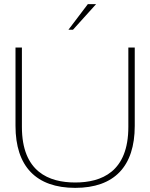

<svg xmlns="http://www.w3.org/2000/svg" viewBox="-20 -900 727 929"><path d="M55 -670V-291C55 -95 155 9 344 9C533 9 632 -95 632 -291V-670H601V-286C601 -68 471 -17 344 -17C217 -17 86 -68 86 -286V-670ZM311 -756H333L445 -880H405Z"/></svg>

Font: LT Wave Thin
Style: Regular
Weight: 100
Designer: Daniel Lyons
Version: Version 2.5 (Glyphs App)